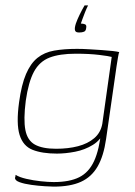

<svg xmlns="http://www.w3.org/2000/svg" viewBox="-20 -584 501 715"><path d="M180 111Q170 111 146.5 109.5Q123 108 97 104.5Q71 101 53 94.5Q35 88 36 78Q37 76 37.5 72.5Q38 69 38 67Q52 76 78 82Q104 88 132 91Q160 94 180 94Q239 94 275 76Q311 58 330.5 15.5Q350 -27 357 -98L371 -99Q356 -63 326 -44.5Q296 -26 260 -19Q224 -12 192 -12Q137 -12 101.5 -26Q66 -40 53 -81.5Q40 -123 51 -203Q60 -269 77 -308.5Q94 -348 119.5 -368.5Q145 -389 181.5 -395.5Q218 -402 267 -402Q288 -402 312.5 -400.5Q337 -399 360 -397.5Q383 -396 400 -394Q417 -392 424 -390Q422 -386 419.5 -371Q417 -356 414 -337Q411 -318 409 -302L375 -66Q366 -3 343.5 36Q321 75 281.5 93Q242 111 180 111ZM189 -30Q234 -30 270.5 -39.5Q307 -49 331 -69.5Q355 -90 361 -123L396 -372Q386 -375 349.5 -379.5Q313 -384 262 -384Q202 -384 164.5 -369.5Q127 -355 106.5 -317Q86 -279 76 -209Q67 -139 74.5 -100Q82 -61 110 -45.5Q138 -30 189 -30ZM275 -463Q269 -463 265 -464.5Q261 -466 259.5 -470.5Q258 -475 259 -482Q261 -495 269 -513Q277 -531 285 -546Q293 -561 295 -564H308Q302 -552 296.5 -538Q291 -524 287 -513Q283 -502 281 -496Q282 -496 282.5 -496Q283 -496 284 -496Q290 -496 296.5 -493.5Q303 -491 301 -480Q300 -469 293 -466Q286 -463 275 -463Z"/></svg>

Font: Genos Thin Thin
Style: Italic
Weight: 250
Italic angle: -8°
Version: Version 1.010